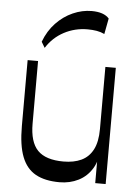

<svg xmlns="http://www.w3.org/2000/svg" viewBox="-56 -852 657 906"><g transform="rotate(5 272.0 -399.0)"><path d="M260.3 10.5Q191.1 10.5 147 -13.9Q102.8 -38.4 81.6 -92.7Q60.4 -147 60.4 -237.8V-550.5H109.8V-254.1Q109.8 -166.8 147.9 -127.7Q186.1 -88.5 270.5 -88.5Q319.6 -88.5 354.9 -105.1Q390.3 -121.8 409.5 -158.7Q428.7 -195.7 428.7 -256.2L439.3 -172.8Q439.3 -111.6 414.8 -70.9Q390.3 -30.2 349.8 -9.9Q309.3 10.5 260.3 10.5ZM428.7 0V-550.5H478.1V0ZM135.4 -615.1 119 -642.6Q138.5 -695 173.6 -731.8Q208.7 -768.6 252.7 -788.1Q296.6 -807.6 341.5 -807.6Q399.7 -807.6 424.3 -779.2L410.1 -704.7Q393.3 -712.9 373.2 -716.4Q353.1 -719.8 329.9 -719.8Q269.7 -719.8 218.5 -692.6Q167.3 -665.4 135.4 -615.1Z"/></g></svg>

Font: Savate ExtraLight
Style: Regular
Weight: 200
Designer: Max Esnée
Foundry: Plomb Type
Version: Version 2.000